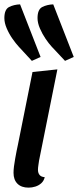

<svg xmlns="http://www.w3.org/2000/svg" viewBox="-26 -840 358 880"><path d="M272 -561 211 -626Q198 -640 183 -662Q168 -684 157 -709.5Q146 -735 146 -757Q146 -797 168 -808Q190 -819 218 -820L312 -579ZM120 -561 60 -626Q47 -640 31.5 -662Q16 -684 5 -709.5Q-6 -735 -6 -757Q-6 -797 16 -808Q38 -819 66 -820L160 -579ZM105 20Q72 20 54 2Q36 -16 36 -48Q36 -60 38 -77Q40 -94 43.5 -112.5Q47 -131 50 -147.5Q53 -164 56 -176L123 -510L237 -522L153 -104Q152 -96 150 -83.5Q148 -71 148 -62Q148 -47 155.5 -38Q163 -29 179 -28Q175 -11 163.5 -0.5Q152 10 136.5 15Q121 20 105 20Z"/></svg>

Font: Sansita Swashed Light
Style: Regular
Weight: 400
Version: Version 1.003